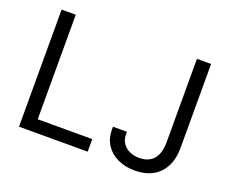

<svg xmlns="http://www.w3.org/2000/svg" viewBox="-118 -920 1341 1121"><g transform="rotate(20 552.0 -359.5)"><path d="M87.9 0V-727.5H175.8V-78.1H514.6V0ZM809.6 9.8Q750 9.8 703.4 -12Q656.7 -33.7 630.1 -74.2Q603.5 -114.7 603.5 -170.9V-187.5H690.4V-170.9Q690.4 -140.1 705.8 -116.9Q721.2 -93.8 748 -81.1Q774.9 -68.4 809.6 -68.4Q847.7 -68.4 874.3 -84.2Q900.9 -100.1 914.8 -131.1Q928.7 -162.1 928.7 -207V-727.5H1016.6V-207Q1016.6 -137.7 991.2 -89.1Q965.8 -40.5 919.4 -15.4Q873 9.8 809.6 9.8Z"/></g></svg>

Font: Inter V
Style: 
Weight: 400
Designer: Rasmus Andersson
Foundry: rsms
Version: Version 4.000;git-a3f224843